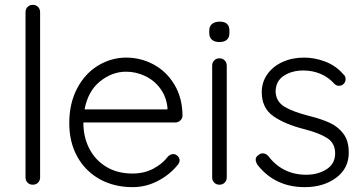

<svg xmlns="http://www.w3.org/2000/svg" viewBox="-20 -760 1499 790"><path d="M115 0Q102 0 93.5 -8.5Q85 -17 85 -30V-710Q85 -723 93.5 -731.5Q102 -740 115 -740Q128 -740 136.5 -731.5Q145 -723 145 -710V-30Q145 -17 136.5 -8.5Q128 0 115 0Z M701 -256H323Q323 -196 347.5 -148.5Q372 -101 417.5 -73.5Q463 -46 525 -46Q573 -46 611 -66Q649 -86 672 -117Q683 -126 693 -126Q703 -126 711 -118Q719 -110 719 -100Q719 -89 709 -79Q677 -40 628.5 -15Q580 10 526 10Q449 10 390 -23Q331 -56 298 -115.5Q265 -175 265 -253Q265 -335 297.5 -396.5Q330 -458 384 -490.5Q438 -523 499 -523Q559 -523 611.5 -495Q664 -467 697 -413Q730 -359 731 -285Q731 -273 722 -264.5Q713 -256 701 -256ZM328 -310H669V-318Q664 -363 639 -396.5Q614 -430 576.5 -447.5Q539 -465 499 -465Q441 -465 391.5 -425Q342 -385 328 -310Z M883 0Q870 0 861.5 -8.5Q853 -17 853 -30V-490Q853 -503 861.5 -511.5Q870 -520 883 -520Q896 -520 904.5 -511.5Q913 -503 913 -490V-30Q913 -17 904.5 -8.5Q896 0 883 0ZM841 -624V-634Q841 -652 852.5 -661.5Q864 -671 884 -671Q924 -671 924 -634V-624Q924 -606 913.5 -596.5Q903 -587 883 -587Q863 -587 852 -596.5Q841 -606 841 -624Z M1032 -103Q1032 -116 1045 -123Q1051 -129 1061 -129Q1073 -129 1083 -119Q1142 -41 1240 -41Q1288 -41 1323.5 -63.5Q1359 -86 1359 -129Q1359 -171 1326 -192Q1293 -213 1234 -228Q1151 -249 1104 -282.5Q1057 -316 1057 -381Q1057 -422 1080 -454.5Q1103 -487 1142.5 -505Q1182 -523 1232 -523Q1275 -523 1318.5 -506.5Q1362 -490 1393 -454Q1402 -447 1402 -434Q1402 -422 1392 -413Q1385 -407 1374 -407Q1364 -407 1356 -415Q1332 -442 1299 -456Q1266 -470 1228 -470Q1181 -470 1147.5 -448Q1114 -426 1114 -382Q1116 -342 1150.5 -321Q1185 -300 1252 -283Q1304 -270 1338 -254Q1372 -238 1393.5 -209Q1415 -180 1415 -132Q1415 -67 1363 -28.5Q1311 10 1234 10Q1112 10 1040 -81Q1032 -94 1032 -103Z"/></svg>

Font: Quicksand
Style: Regular
Weight: 400
Designer: Andrew Paglinawan
Foundry: Andrew Paglinawan
Version: Version 3.000